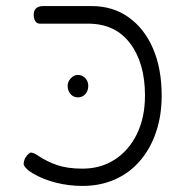

<svg xmlns="http://www.w3.org/2000/svg" viewBox="-20 -600 616 633"><path d="M252 13Q206 13 163.5 2Q121 -9 89 -28Q75 -36 66.5 -45Q58 -54 58 -59Q58 -65 60 -71.5Q62 -78 65 -82Q70 -89 74.5 -93Q79 -97 81 -97Q86 -97 92 -94.5Q98 -92 105 -87Q135 -67 169 -55.5Q203 -44 252 -44Q312 -44 358.5 -74Q405 -104 431.5 -158.5Q458 -213 458 -285Q458 -392 409 -457Q360 -522 271 -522H111Q105 -522 100.5 -525.5Q96 -529 93.5 -536Q91 -543 91 -551Q91 -560 94.5 -566.5Q98 -573 105 -576.5Q112 -580 120 -580H282Q352 -580 404 -543Q456 -506 484.5 -440Q513 -374 513 -285Q513 -218 494 -163Q475 -108 440.5 -68.5Q406 -29 358 -8Q310 13 252 13ZM237 -279Q222 -279 212.5 -290Q203 -301 203 -317Q203 -331 213.5 -342Q224 -353 237 -353Q251 -353 261 -342.5Q271 -332 271 -317Q271 -301 261.5 -290Q252 -279 237 -279Z"/></svg>

Font: Fredoka Light Light
Style: Regular
Weight: 300
Version: Version 2.001